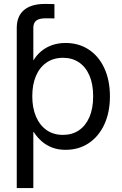

<svg xmlns="http://www.w3.org/2000/svg" viewBox="-20 -749 616 973"><path d="M64.9 -418.9V-607.4Q64.9 -667 101.6 -698Q138.2 -729 206.5 -729Q223.1 -729 234.6 -728.8Q246.1 -728.5 255.9 -728V-655.8Q248 -655.8 233.2 -656Q218.3 -656.2 211.4 -656.2Q178.2 -656.2 163.6 -644.5Q148.9 -632.8 148.9 -607.4V-418.9ZM64.9 204.1V-522.5H147V-443.8H149.9Q165 -469.2 188.5 -489Q211.9 -508.8 243.2 -520Q274.4 -531.2 312 -531.2Q379.4 -531.2 430.2 -497.6Q481 -463.9 509 -402.8Q537.1 -341.8 537.1 -260.7Q537.1 -180.2 509 -119.1Q481 -58.1 430.2 -23.9Q379.4 10.3 312 10.3Q274.4 10.3 244.4 -1.2Q214.4 -12.7 191.2 -33Q168 -53.2 151.4 -79.6H148.9V204.1ZM299.3 -65.4Q345.7 -65.4 379.9 -88.6Q414.1 -111.8 433.1 -155.5Q452.1 -199.2 452.1 -261.2Q452.1 -323.2 433.1 -366.7Q414.1 -410.2 379.9 -433.1Q345.7 -456.1 299.3 -456.1Q251 -456.1 215.8 -431.9Q180.7 -407.7 162.1 -364Q143.6 -320.3 143.6 -261.2Q143.6 -202.6 162.4 -158.4Q181.2 -114.3 216.1 -89.8Q251 -65.4 299.3 -65.4Z"/></svg>

Font: Inter 28pt
Style: Regular
Weight: 400
Designer: Rasmus Andersson
Foundry: rsms
Version: Version 4.001;git-66647c0bb